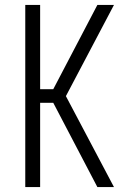

<svg xmlns="http://www.w3.org/2000/svg" viewBox="-20 -755 540 775"><path d="M373 0 195 -340H142V0H82V-735H142V-395H195L373 -735H440L246 -367L440 0Z"/></svg>

Font: Iosevka Light
Style: Regular
Weight: 300
Monospace: yes
Designer: Belleve Invis
Foundry: Belleve Invis
Version: Version 32.5.0; ttfautohint (v1.8.4)